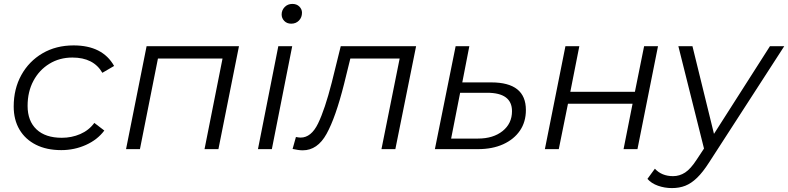

<svg xmlns="http://www.w3.org/2000/svg" viewBox="-20 -762 4027 981"><path d="M293 5Q218 5 163.5 -22.5Q109 -50 79.5 -100Q50 -150 50 -218Q50 -308 89 -378.5Q128 -449 197 -489.5Q266 -530 356 -530Q504 -530 563 -425L503 -390Q458 -468 350 -468Q284 -468 232 -436Q180 -404 150.5 -348.5Q121 -293 121 -221Q121 -144 166.5 -101Q212 -58 296 -58Q346 -58 390 -77Q434 -96 462 -134L513 -95Q478 -48 419 -21.5Q360 5 293 5Z M624 0 729 -526H1201L1096 0H1025L1117 -463H787L695 0Z M1298 0 1402 -526H1473L1369 0ZM1468 -641Q1446 -641 1432.5 -655Q1419 -669 1419 -688Q1419 -710 1434.5 -726Q1450 -742 1474 -742Q1496 -742 1509.5 -728.5Q1523 -715 1523 -697Q1523 -673 1507.5 -657Q1492 -641 1468 -641Z M1475 -1 1492 -62Q1508 -59 1516 -59Q1570 -59 1605 -131Q1640 -203 1675 -340L1721 -526H2106L2000 0H1929L2022 -463H1770L1738 -333Q1695 -162 1648.5 -78Q1602 6 1527 6Q1514 6 1502 4Q1490 2 1475 -1Z M2490 -341Q2667 -341 2667 -200Q2667 -139 2636.5 -94.5Q2606 -50 2551 -25Q2496 0 2422 0H2202L2308 -526H2378L2342 -341ZM2422 -54Q2500 -54 2548 -92.5Q2596 -131 2596 -194Q2596 -288 2469 -288H2331L2285 -54Z M2764 0 2869 -526H2940L2894 -293H3224L3271 -526H3342L3237 0H3166L3212 -232H2882L2835 0Z M3413 199Q3376 199 3342 187Q3308 175 3288 152L3326 100Q3361 138 3419 138Q3452 138 3480.5 119.5Q3509 101 3540 53L3577 -3L3446 -526H3518L3628 -78L3914 -526H3987L3603 68Q3571 118 3541.5 146.5Q3512 175 3481.5 187Q3451 199 3413 199Z"/></svg>

Font: Montserrat
Style: Italic
Weight: 400
Italic angle: -11.3°
Designer: Julieta Ulanovsky
Foundry: Julieta Ulanovsky
Version: Version 9.000; ttfautohint (v1.8.4.7-5d5b)